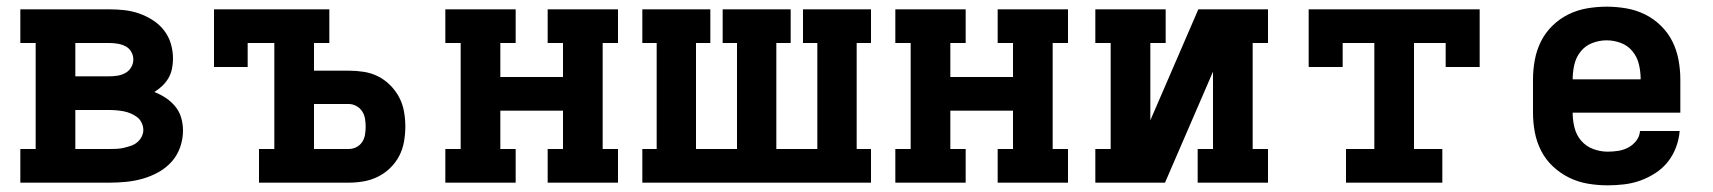

<svg xmlns="http://www.w3.org/2000/svg" viewBox="-20 -548 5140 576"><path d="M41 0V-101H87V-419H41V-520H308Q331 -520 353.5 -517.5Q376 -515 397.5 -507.5Q419 -500 438.5 -487.5Q458 -475 472 -457Q486 -439 492.5 -417Q499 -395 499 -372Q499 -357 496 -342Q493 -327 485.5 -314Q478 -301 467 -290.5Q456 -280 443 -272Q461 -265 477 -254.5Q493 -244 505.5 -229Q518 -214 523.5 -195Q529 -176 529 -156Q529 -131 520.5 -106.5Q512 -82 495 -63Q478 -44 455.5 -31.5Q433 -19 408.5 -12Q384 -5 358.5 -2.5Q333 0 308 0ZM206 -319H308Q320 -319 332.5 -321Q345 -323 356 -329Q367 -335 373.5 -346Q380 -357 380 -370Q380 -382 373.5 -393Q367 -404 356 -409.5Q345 -415 332.5 -417Q320 -419 308 -419H206ZM206 -101H308Q319 -101 330 -101.5Q341 -102 351.5 -104.5Q362 -107 372.5 -110.5Q383 -114 391.5 -121Q400 -128 405 -138Q410 -148 410 -158Q410 -169 405 -179.5Q400 -190 391.5 -196.5Q383 -203 372.5 -207.5Q362 -212 351.5 -214Q341 -216 330 -217Q319 -218 308 -218H206Z M757 0V-101H803V-419H723V-347H622V-520H968V-419H922V-336H1026Q1049 -336 1071.5 -332.5Q1094 -329 1114 -319Q1134 -309 1150.5 -292.5Q1167 -276 1177.5 -256Q1188 -236 1192 -213.5Q1196 -191 1196 -168Q1196 -146 1192 -123Q1188 -100 1177.5 -80Q1167 -60 1150.5 -44Q1134 -28 1114 -18Q1094 -8 1071.5 -4Q1049 0 1026 0ZM922 -101H1026Q1038 -101 1049 -106.5Q1060 -112 1066.5 -122Q1073 -132 1075 -144Q1077 -156 1077 -168Q1077 -180 1075 -192Q1073 -204 1066.5 -214Q1060 -224 1049 -230Q1038 -236 1026 -236H922Z M1316 0V-101H1362V-419H1316V-520H1527V-419H1481V-317H1669V-419H1623V-520H1834V-419H1788V-101H1834V0H1623V-101H1669V-216H1481V-101H1527V0Z M1907 0V-101H1950V-419H1907V-520H2111V-419H2068V-101H2191V-419H2148V-520H2352V-419H2309V-101H2432V-419H2389V-520H2593V-419H2550V-101H2593V0Z M2666 0V-101H2712V-419H2666V-520H2877V-419H2831V-317H3019V-419H2973V-520H3184V-419H3138V-101H3184V0H2973V-101H3019V-216H2831V-101H2877V0Z M3266 0V-101H3312V-419H3266V-520H3477V-419H3431V-187L3575 -520H3784V-419H3738V-101H3784V0H3573V-101H3619V-333L3475 0Z M4018 0V-101H4103V-419H4008V-347H3906V-520H4419V-347H4317V-419H4222V-101H4307V0Z M4803 8Q4773 8 4743.5 3Q4714 -2 4687.5 -15Q4661 -28 4639 -48.5Q4617 -69 4603.5 -95.5Q4590 -122 4584.5 -151Q4579 -180 4579 -210V-310Q4579 -339 4584.5 -368.5Q4590 -398 4603 -424Q4616 -450 4637.5 -471Q4659 -492 4685.5 -505Q4712 -518 4741.5 -523Q4771 -528 4800 -528Q4829 -528 4858.5 -523Q4888 -518 4914.5 -505Q4941 -492 4962.5 -471Q4984 -450 4997 -424Q5010 -398 5015.5 -368.5Q5021 -339 5021 -310V-210H4698Q4698 -187 4703.5 -165Q4709 -143 4723.5 -126Q4738 -109 4759.5 -101Q4781 -93 4803 -93Q4819 -93 4835 -95.5Q4851 -98 4865 -105.5Q4879 -113 4889 -126Q4899 -139 4900 -155H5019Q5017 -130 5008 -106Q4999 -82 4983.5 -62.5Q4968 -43 4946.5 -29Q4925 -15 4901.5 -6.5Q4878 2 4853 5Q4828 8 4803 8ZM4902 -310Q4902 -332 4897 -354Q4892 -376 4878 -393.5Q4864 -411 4843 -419Q4822 -427 4800 -427Q4778 -427 4757 -419Q4736 -411 4722 -393.5Q4708 -376 4703 -354Q4698 -332 4698 -310Z"/></svg>

Font: Iosevka Plex Etoile
Style: Bold
Weight: 700
Designer: Belleve Invis
Foundry: Belleve Invis
Version: Version 25.1.1; ttfautohint (v1.8.4)